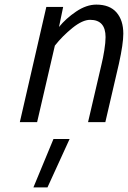

<svg xmlns="http://www.w3.org/2000/svg" viewBox="-20 -530 555 833"><path d="M181 -500H254L236 -413Q266 -450 310.5 -480Q355 -510 398 -510Q456 -510 485.5 -476Q515 -442 515 -384Q515 -340 496 -254L437 0H362L420 -249Q427 -277 432.5 -311.5Q438 -346 438 -369Q438 -444 371 -444Q338 -444 294.5 -409Q251 -374 218 -332L141 0H66ZM212 73H282L186 283H125Z"/></svg>

Font: Cairo
Style: Italic
Weight: 400
Italic angle: -13°
Designer: Mohamed Gaber, Accademia di Belle Arti di Urbino and others
Foundry: Kief Type Foundry, Accademia di Belle Arti di Urbino and others
Version: Version 3.011